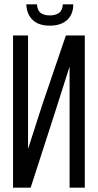

<svg xmlns="http://www.w3.org/2000/svg" viewBox="-20 -863 450 883"><path d="M317 -843Q317 -797 288.5 -771Q260 -745 209 -745Q158 -745 130.5 -771Q103 -797 101 -843H150Q152 -814 168 -803Q184 -792 209 -792Q234 -792 250.5 -803Q267 -814 269 -843ZM230 -337 121 0H40V-700H109V-178L174 -380L283 -700H370V0H300V-557Z"/></svg>

Font: Bebas Neue Regular
Style: Regular
Weight: 400
Designer: Ryoichi Tsunekawa & LGV (GE)
Foundry: Free Software Foundation, Inc.
Version: Version 1.003 August 13, 2016